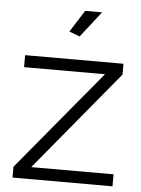

<svg xmlns="http://www.w3.org/2000/svg" viewBox="-53 -772 597 813"><g transform="rotate(5 246.0 -365.0)"><path d="M262 -620 217 -637 276 -730H348ZM31 -46 383 -470H39V-521H457V-475L106 -51H456V0H31Z"/></g></svg>

Font: IngvarSans
Style: Regular
Weight: 400
Version: Version 1.000